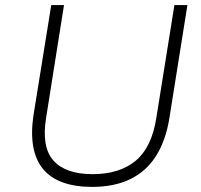

<svg xmlns="http://www.w3.org/2000/svg" viewBox="-20 -725 790 753"><path d="M341 8Q275 8 226.5 -9.5Q178 -27 149 -62Q120 -97 110.5 -149.5Q101 -202 111 -271L181 -705H231L161 -264Q142 -149 189.5 -95.5Q237 -42 343 -42Q449 -42 512 -94.5Q575 -147 593 -262L664 -705H715L645 -266Q631 -176 593 -115Q555 -54 492 -23Q429 8 341 8Z"/></svg>

Font: Nunito Sans 7pt ExtraLight
Style: Italic
Weight: 250
Italic angle: -9°
Designer: Vernon Adams
Foundry: Vernon Adams
Version: Version 3.101;gftools[0.9.27]